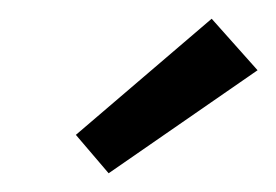

<svg xmlns="http://www.w3.org/2000/svg" viewBox="-20 -754 295 205"><path d="M96 -569 61 -610 206 -734 255 -679Z"/></svg>

Font: DM Sans 9pt Light
Style: Italic
Weight: 300
Italic angle: -10°
Version: Version 4.004;gftools[0.9.30]